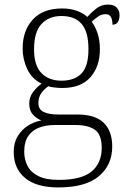

<svg xmlns="http://www.w3.org/2000/svg" viewBox="-20 -580 559 840"><path d="M235 240Q139 240 89.5 198.5Q40 157 40 85Q40 44 58 15Q76 -14 103.5 -31Q131 -48 161 -53Q140 -61 124 -78.5Q108 -96 108 -127Q108 -156 125.5 -178.5Q143 -201 162 -214Q119 -235 99 -278Q79 -321 79 -368Q79 -446 123.5 -494.5Q168 -543 252 -543Q288 -543 316.5 -532.5Q345 -522 362 -506Q376 -522 399 -541Q422 -560 452 -560Q479 -560 491 -546.5Q503 -533 503 -514Q503 -495 495.5 -483.5Q488 -472 472 -472Q472 -518 443 -518Q424 -518 410.5 -508.5Q397 -499 381 -485Q396 -466 406.5 -435.5Q417 -405 417 -364Q417 -289 375.5 -242Q334 -195 252 -195Q240 -195 220 -197Q200 -199 192 -203Q174 -191 161 -173Q148 -155 148 -129Q148 -101 171.5 -90Q195 -79 235 -79H319Q396 -79 433.5 -43Q471 -7 471 61Q471 142 412.5 191Q354 240 235 240ZM249 -227Q306 -227 336.5 -258.5Q367 -290 367 -365Q367 -441 337 -475.5Q307 -510 249 -510Q194 -510 161.5 -475Q129 -440 129 -364Q129 -293 161.5 -260Q194 -227 249 -227ZM238 207Q337 207 381 170Q425 133 425 67Q425 9 395.5 -12Q366 -33 311 -33H218Q182 -33 152 -22Q122 -11 104 14.5Q86 40 86 84Q86 117 100 145Q114 173 147 190Q180 207 238 207Z"/></svg>

Font: Noto Serif Tibetan ExtraLight
Style: Regular
Weight: 200
Designer: Monotype Design Team
Foundry: Monotype Imaging Inc.
Version: Version 2.103; ttfautohint (v1.8.4.7-5d5b)